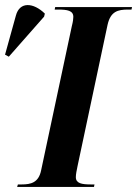

<svg xmlns="http://www.w3.org/2000/svg" viewBox="-101 -742 544 762"><path d="M-66 -517 74 -676 77 -688C32 -732 -23 -737 -38 -680L-81 -525ZM-33 0H272L274 -10H260C224 -10 200 -14 200 -39C200 -50 203 -65 207 -84L326 -644C338 -697 367 -704 407 -704H421L423 -714H118L116 -704H130C166 -704 190 -700 190 -675C190 -669 189 -657 184 -638L62 -65C52 -17 21 -10 -15 -10H-30Z"/></svg>

Font: Noto Serif Display Condensed
Style: Bold Italic
Weight: 700
Width: 3
Italic angle: -12°
Designer: Monotype Design Team
Foundry: Monotype Imaging Inc.
Version: Version 2.009